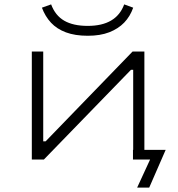

<svg xmlns="http://www.w3.org/2000/svg" viewBox="-20 -727 809 875"><path d="M605 128 664 0H586V-44H735L660 128ZM125 0V-492H177V-83H188L584 -492H638V0H587V-409H577L180 0ZM380 -564Q322 -564 280.5 -579.5Q239 -595 212.5 -623.5Q186 -652 171 -692L213 -707Q232 -656 273 -632.5Q314 -609 380 -609Q445 -609 486.5 -633.5Q528 -658 546 -707L587 -692Q573 -652 546 -624Q519 -596 478 -580Q437 -564 380 -564Z"/></svg>

Font: Nunito Sans 7pt Expanded ExtraLight
Style: Regular
Weight: 250
Width: 7
Designer: Vernon Adams
Foundry: Vernon Adams
Version: Version 3.101;gftools[0.9.27]